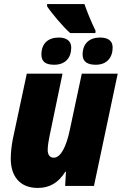

<svg xmlns="http://www.w3.org/2000/svg" viewBox="-20 -916 600 946"><path d="M326 -753H450L451 -764C429 -809 408 -861 396 -896H212V-885C232 -854 292 -782 326 -753ZM247 -597C303 -597 331 -632 331 -682C331 -718 302 -731 270 -731C217 -731 184 -702 184 -647C184 -610 208 -597 247 -597ZM452 -597C507 -597 535 -633 535 -682C535 -719 507 -731 473 -731C421 -731 387 -702 387 -647C387 -611 412 -597 452 -597ZM166 10C225 10 268 -16 302 -70H305L301 0H443L560 -553H383L324 -276C306 -190 278 -139 245 -139C226 -139 215 -153 215 -177C215 -198 220 -227 225 -250L288 -553H112L43 -230C37 -199 33 -164 33 -134C33 -51 75 10 166 10Z"/></svg>

Font: Noto Sans UI SemiCondensed Black
Style: Italic
Weight: 900
Width: 4
Italic angle: -372°
Designer: Monotype Design Team
Foundry: Monotype Imaging Inc.
Version: Version 1.901